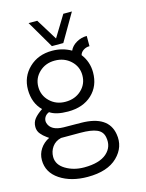

<svg xmlns="http://www.w3.org/2000/svg" viewBox="-142 -835 883 1160"><g transform="rotate(-15 299.0 -255.0)"><path d="M253.9 -579.1 153.8 -750H208L290 -617.2L371.1 -750H424.8L325.2 -579.1ZM259.8 240.2Q155.8 240.2 86.4 194.1Q17.1 147.9 17.1 70.8Q17.1 32.7 37.6 1.5Q58.1 -29.8 94.2 -47.9Q91.3 -49.8 79.6 -58.3Q67.9 -66.9 62 -72.5Q56.2 -78.1 47.6 -87.6Q39.1 -97.2 34.9 -108.6Q30.8 -120.1 30.8 -132.8Q30.8 -162.6 47.9 -183.8Q64.9 -205.1 98.1 -227.1Q46.4 -277.8 45.9 -361.8Q45.9 -442.9 102.5 -497.3Q159.2 -551.8 247.1 -551.8Q311 -551.8 365.2 -521Q377.4 -548.8 407.7 -566.4Q438 -584 473.1 -584V-520Q452.1 -520 435.1 -509Q418 -498 413.1 -480Q453.1 -428.2 453.1 -361.8Q453.1 -276.9 397 -224.4Q340.8 -171.9 247.1 -171.9Q171.9 -171.9 133.8 -198.2Q113.8 -190.4 105 -173.8Q96.2 -157.2 101.1 -139.2Q116.2 -88.4 194.8 -86.9L305.2 -85.9Q474.1 -84 494.1 36.1Q508.3 118.2 446 179.2Q383.8 240.2 259.8 240.2ZM386.2 -361.8Q386.2 -416 346.2 -453.1Q306.2 -490.2 247.1 -490.2Q189 -490.2 149.9 -453.1Q110.8 -416 110.8 -362.1Q110.8 -308.1 149.9 -270.5Q189 -232.9 247.1 -232.9Q307.1 -232.9 346.7 -269.8Q386.2 -306.6 386.2 -361.8ZM428.2 37.1Q421.4 1 386.7 -13.9Q352.1 -28.8 284.2 -28.8H163.1Q127 -20 107.4 7.6Q87.9 35.2 87.9 69.8Q87.9 118.7 137.9 148.9Q188 179.2 253.9 179.2Q349.1 179.2 394.8 139.2Q440.4 99.1 428.2 37.1Z"/></g></svg>

Font: Oakes Grotesk
Style: Light
Weight: 300
Designer: Samuel Oakes
Foundry: Samuel Oakes
Version: Version 1.0 | wf-rip DC20170320